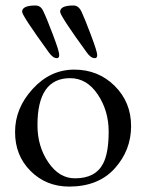

<svg xmlns="http://www.w3.org/2000/svg" viewBox="-20 -669 535 703"><path d="M249 -648.9Q267.6 -648.9 278.3 -626.5Q289.1 -604 312.5 -542Q335.9 -480 335.9 -467.8Q335.9 -455.6 327.1 -456.1Q312 -456.1 296.9 -478Q199.7 -611.8 200.2 -626Q200.2 -648.9 249 -648.9ZM61 -626Q61 -648.9 109.9 -648.9Q127.9 -648.9 137.2 -630.9Q150.4 -604 173.8 -542Q197.3 -480 196.8 -467.8Q196.8 -455.6 188 -456.1Q173.3 -456.1 158.2 -478Q61 -611.8 61 -626ZM233.9 14.2Q148.9 14.2 91.8 -43Q34.7 -100.1 35.2 -186.5Q35.2 -272.9 99.6 -343.3Q164.1 -414.1 252 -414.1Q339.8 -414.1 399.9 -354.5Q460 -294.9 460 -207Q460 -119.1 400.4 -52.7Q340.8 13.7 233.9 14.2ZM236.8 -382.8Q116.7 -382.8 117.2 -210Q117.2 -132.8 157.2 -74.2Q197.3 -15.6 254.9 -16.1Q330.1 -16.1 357.9 -70.8Q377.9 -109.9 377.9 -187Q377.9 -263.7 337.9 -323.2Q297.9 -382.8 236.8 -382.8Z"/></svg>

Font: EBGaramond
Style: Regular
Weight: 400
Version: Version 000.012g